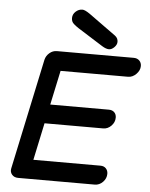

<svg xmlns="http://www.w3.org/2000/svg" viewBox="-59 -943 773 992"><g transform="rotate(5 327.0 -447.5)"><path d="M482 -703Q467 -703 446 -716L316 -798Q306 -805 302.5 -807.5Q299 -810 291.5 -816.5Q284 -823 281 -830.5Q278 -838 278 -847Q278 -867 293.5 -881Q309 -895 328 -895Q341 -895 367 -877L507 -776Q523 -764 523 -745Q523 -730 509.5 -716.5Q496 -703 482 -703ZM73 0Q52 0 40.5 -13.5Q29 -27 33 -46L155 -620Q160 -641 177 -655.5Q194 -670 215 -670H614Q632 -670 643 -659Q654 -648 654 -631Q654 -608 635 -589Q616 -570 593 -570H243L205 -392H509Q527 -392 537.5 -381.5Q548 -371 548 -354Q548 -330 530 -311.5Q512 -293 488 -293H184L143 -100H491Q509 -100 519.5 -89Q530 -78 530 -61Q530 -37 512 -18.5Q494 0 470 0Z"/></g></svg>

Font: Comic Neue
Style: Bold Italic
Weight: 700
Italic angle: -12°
Designer: Craig Rozynski
Foundry: Craig Rozynski
Version: Version 2.003